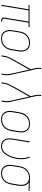

<svg xmlns="http://www.w3.org/2000/svg" viewBox="1369 -2144 783 3561"><g transform="rotate(90 1760.5 -363.5)"><path d="M364 8Q350 8 338 4Q326 0 317.5 -9.5Q309 -19 307 -32Q305 -45 307 -58L381 -502H173L90 0H70L153 -502H72L75 -520H485L482 -502H401L327 -58Q326 -49 327 -39.5Q328 -30 333.5 -23Q339 -16 348 -13Q357 -10 367 -10H379V8Z M696 8Q669 8 642.5 2Q616 -4 595.5 -19Q575 -34 562 -56.5Q549 -79 542.5 -105Q536 -131 537.5 -158.5Q539 -186 543 -213L563 -333Q567 -358 575 -383.5Q583 -409 597 -432Q611 -455 631 -474Q651 -493 675 -505.5Q699 -518 725 -523Q751 -528 777 -528Q804 -528 830.5 -522Q857 -516 877.5 -501Q898 -486 911.5 -463.5Q925 -441 931 -415Q937 -389 936 -361.5Q935 -334 931 -307L911 -187Q907 -162 898.5 -136.5Q890 -111 876 -88Q862 -65 842 -46Q822 -27 798 -14.5Q774 -2 748 3Q722 8 696 8ZM697 -10Q720 -10 743.5 -15Q767 -20 789 -31.5Q811 -43 829.5 -60.5Q848 -78 860.5 -99.5Q873 -121 880 -144Q887 -167 891 -190L911 -310Q915 -334 916 -359Q917 -384 912.5 -407Q908 -430 896.5 -450.5Q885 -471 866.5 -485Q848 -499 824.5 -504.5Q801 -510 776 -510Q753 -510 729.5 -505Q706 -500 684.5 -488.5Q663 -477 644.5 -459.5Q626 -442 613.5 -420.5Q601 -399 593.5 -376Q586 -353 582 -330L562 -210Q559 -186 557.5 -161Q556 -136 561 -113Q566 -90 577.5 -69.5Q589 -49 607 -35Q625 -21 648.5 -15.5Q672 -10 697 -10Z M1007 0 1019 -74Q1022 -91 1028.5 -107.5Q1035 -124 1043 -140Q1051 -156 1059 -172Q1067 -188 1075 -204L1264 -542L1240 -645Q1237 -665 1238 -686Q1239 -707 1242 -728L1243 -735H1262L1261 -728Q1258 -708 1256.5 -688Q1255 -668 1260 -649L1360 -204Q1365 -188 1368 -172Q1371 -156 1373 -140Q1375 -124 1376.5 -107.5Q1378 -91 1375 -74L1363 0H1343L1355 -74Q1358 -90 1357 -106Q1356 -122 1353.5 -138Q1351 -154 1348 -169.5Q1345 -185 1342 -200L1271 -514L1093 -196Q1085 -181 1077 -166Q1069 -151 1061.5 -136Q1054 -121 1047.5 -105Q1041 -89 1039 -74L1027 0Z M1507 0 1519 -74Q1522 -91 1528.5 -107.5Q1535 -124 1543 -140Q1551 -156 1559 -172Q1567 -188 1575 -204L1764 -542L1740 -645Q1737 -665 1738 -686Q1739 -707 1742 -728L1743 -735H1762L1761 -728Q1758 -708 1756.5 -688Q1755 -668 1760 -649L1860 -204Q1865 -188 1868 -172Q1871 -156 1873 -140Q1875 -124 1876.5 -107.5Q1878 -91 1875 -74L1863 0H1843L1855 -74Q1858 -90 1857 -106Q1856 -122 1853.5 -138Q1851 -154 1848 -169.5Q1845 -185 1842 -200L1771 -514L1593 -196Q1585 -181 1577 -166Q1569 -151 1561.5 -136Q1554 -121 1547.5 -105Q1541 -89 1539 -74L1527 0Z M2196 8Q2169 8 2142.5 2Q2116 -4 2095.5 -19Q2075 -34 2062 -56.5Q2049 -79 2042.5 -105Q2036 -131 2037.5 -158.5Q2039 -186 2043 -213L2063 -333Q2067 -358 2075 -383.5Q2083 -409 2097 -432Q2111 -455 2131 -474Q2151 -493 2175 -505.5Q2199 -518 2225 -523Q2251 -528 2277 -528Q2304 -528 2330.5 -522Q2357 -516 2377.5 -501Q2398 -486 2411.5 -463.5Q2425 -441 2431 -415Q2437 -389 2436 -361.5Q2435 -334 2431 -307L2411 -187Q2407 -162 2398.5 -136.5Q2390 -111 2376 -88Q2362 -65 2342 -46Q2322 -27 2298 -14.5Q2274 -2 2248 3Q2222 8 2196 8ZM2197 -10Q2220 -10 2243.5 -15Q2267 -20 2289 -31.5Q2311 -43 2329.5 -60.5Q2348 -78 2360.5 -99.5Q2373 -121 2380 -144Q2387 -167 2391 -190L2411 -310Q2415 -334 2416 -359Q2417 -384 2412.5 -407Q2408 -430 2396.5 -450.5Q2385 -471 2366.5 -485Q2348 -499 2324.5 -504.5Q2301 -510 2276 -510Q2253 -510 2229.5 -505Q2206 -500 2184.5 -488.5Q2163 -477 2144.5 -459.5Q2126 -442 2113.5 -420.5Q2101 -399 2093.5 -376Q2086 -353 2082 -330L2062 -210Q2059 -186 2057.5 -161Q2056 -136 2061 -113Q2066 -90 2077.5 -69.5Q2089 -49 2107 -35Q2125 -21 2148.5 -15.5Q2172 -10 2197 -10Z M2691 8Q2664 8 2639.5 0.5Q2615 -7 2596 -22.5Q2577 -38 2565.5 -60.5Q2554 -83 2549.5 -108Q2545 -133 2546 -160Q2547 -187 2551 -213L2602 -520H2622L2570 -210Q2567 -186 2565.5 -162.5Q2564 -139 2567.5 -116.5Q2571 -94 2580.5 -73.5Q2590 -53 2607 -38.5Q2624 -24 2645.5 -17Q2667 -10 2691 -10Q2714 -10 2737.5 -16.5Q2761 -23 2781 -37Q2801 -51 2816.5 -70Q2832 -89 2845 -110Q2858 -131 2868 -153Q2878 -175 2885.5 -197Q2893 -219 2898.5 -241.5Q2904 -264 2908 -287Q2918 -348 2912 -408Q2906 -468 2884 -520L2902 -527Q2925 -472 2931 -410Q2937 -348 2927 -284Q2923 -260 2917 -236Q2911 -212 2902.5 -188Q2894 -164 2883 -140.5Q2872 -117 2858.5 -95Q2845 -73 2827 -53Q2809 -33 2787 -18.5Q2765 -4 2740 2Q2715 8 2691 8Z M3195 8Q3168 8 3142 1.5Q3116 -5 3095.5 -20Q3075 -35 3061.5 -57Q3048 -79 3042 -105Q3036 -131 3037.5 -158.5Q3039 -186 3043 -213L3063 -333Q3067 -358 3074.5 -382Q3082 -406 3095.5 -428.5Q3109 -451 3128.5 -470Q3148 -489 3170.5 -501.5Q3193 -514 3218 -521Q3243 -528 3267 -528H3281Q3285 -528 3289 -528Q3293 -528 3297 -527L3521 -520L3518 -502L3366 -507Q3388 -493 3402.5 -470Q3417 -447 3423 -420Q3429 -393 3428 -364.5Q3427 -336 3423 -307L3403 -187Q3399 -162 3391 -137.5Q3383 -113 3370 -90Q3357 -67 3337.5 -47.5Q3318 -28 3294.5 -15Q3271 -2 3245.5 3Q3220 8 3195 8ZM3196 -10Q3218 -10 3241.5 -15Q3265 -20 3286 -32Q3307 -44 3324.5 -62Q3342 -80 3354 -101Q3366 -122 3372.5 -144.5Q3379 -167 3383 -190L3403 -310Q3407 -333 3408 -356Q3409 -379 3406 -400.5Q3403 -422 3394 -442Q3385 -462 3370 -477Q3355 -492 3335 -500Q3315 -508 3292 -510H3266Q3244 -510 3221.5 -503.5Q3199 -497 3178 -485Q3157 -473 3140 -455.5Q3123 -438 3111 -417.5Q3099 -397 3092.5 -375Q3086 -353 3082 -330L3062 -210Q3059 -186 3057.5 -161Q3056 -136 3061 -113Q3066 -90 3077.5 -70Q3089 -50 3106.5 -36Q3124 -22 3147.5 -16Q3171 -10 3196 -10Z"/></g></svg>

Font: Iosevka Curly Thin
Style: Italic
Weight: 100
Italic angle: -9°
Monospace: yes
Designer: Belleve Invis
Foundry: Belleve Invis
Version: Version 22.1.2; ttfautohint (v1.8.4)